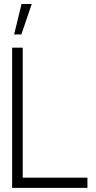

<svg xmlns="http://www.w3.org/2000/svg" viewBox="-20 -916 466 936"><path d="M48.8 -748 85 -896.5H134.8L84 -748ZM39.1 0V-683.6H90.8V-49.8H406.2V0Z"/></svg>

Font: Post No Bills Jaffna
Style: Regular
Weight: 400
Designer: Kosala Senevirathne, Siva Puranthara, Lasantha Premarathna, Tharique Azeez
Foundry: Mooniak
Version: Version 1.220 ; ttfautohint (v1.6)